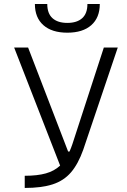

<svg xmlns="http://www.w3.org/2000/svg" viewBox="-20 -928 626 948"><path d="M102.1 0V-60.1Q164.1 -60.1 206.1 -71.8Q248 -83.5 276.9 -110.4L49.8 -693.4H118.7L316.4 -179.7H323.2Q330.6 -196.3 337.4 -216.3L492.7 -693.4H561.5L391.1 -189Q366.2 -118.7 330.6 -77.1Q294.9 -35.6 240 -17.8Q185.1 0 102.1 0ZM312.5 -766.6Q236.3 -766.6 194.3 -803.7Q152.3 -840.8 152.3 -908.2H213.4Q213.4 -861.3 239.3 -838.1Q265.1 -814.9 312.5 -814.9Q359.9 -814.9 385.7 -838.1Q411.6 -861.3 411.6 -908.2H472.7Q472.7 -840.8 430.7 -803.7Q388.7 -766.6 312.5 -766.6Z"/></svg>

Font: CaskaydiaCove NFP Light
Style: Regular
Weight: 300
Designer: Aaron Bell
Foundry: Saja Typeworks
Version: Version 2111.001; VTT 6.35;Nerd Fonts 3.1.1